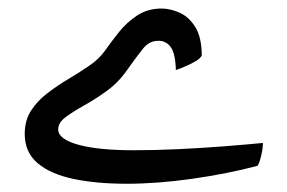

<svg xmlns="http://www.w3.org/2000/svg" viewBox="-20 -432 687 459"><path d="M282.7 7.3Q210 7.3 155 -4.4Q100.1 -16.1 69.6 -42.2Q39.1 -68.4 39.1 -111.8Q39.1 -144 54.2 -167.5Q69.3 -190.9 93.3 -209.2Q117.2 -227.5 143.6 -243.2Q169.9 -258.8 193.1 -274.7Q216.3 -290.5 230 -309.6Q245.1 -331.1 263.9 -354.7Q282.7 -378.4 307.9 -395Q333 -411.6 366.7 -411.6Q386.2 -411.6 408.4 -402.1Q430.7 -392.6 446.3 -368.4Q461.9 -344.2 462.4 -299.8Q460 -293 447.5 -285.6Q435.1 -278.3 421.1 -272.5Q407.2 -266.6 400.4 -264.6Q399.4 -303.7 388.4 -319.1Q377.4 -334.5 358.9 -334.5Q336.9 -334.5 322 -315.9Q307.1 -297.4 283.2 -263.7Q262.7 -234.4 234.9 -214.4Q207 -194.3 180.7 -179.7Q154.3 -165 136.7 -151.9Q119.1 -138.7 119.1 -122.6Q119.1 -99.6 166.5 -86.2Q213.9 -72.8 301.3 -72.8Q349.1 -72.8 406 -75.4Q462.9 -78.1 516.4 -82.3Q569.8 -86.4 608.4 -90.3Q608.9 -79.6 604.7 -61.3Q600.6 -43 595.7 -35.6Q523.9 -16.6 439.7 -4.6Q355.5 7.3 282.7 7.3Z"/></svg>

Font: Harmattan SemiBold
Style: Regular
Weight: 600
Designer: George W. Nuss III and SIL International
Foundry: SIL International
Version: Version 4.000